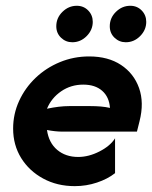

<svg xmlns="http://www.w3.org/2000/svg" viewBox="-20 -624 521 658"><path d="M236.1 13.9Q175.7 13.9 127.8 -12.2Q79.9 -38.2 52.4 -82.6Q25 -127.1 25 -183.3Q25 -233.3 45.5 -278.1Q66 -322.9 102.1 -357.3Q138.2 -391.7 185.4 -411.1Q232.6 -430.6 285.4 -430.6Q350.7 -430.6 394.8 -401.4Q438.9 -372.2 456.6 -322.2Q474.3 -272.2 458.3 -209L449.3 -172.9H195.1Q181.9 -172.9 168.8 -174.3Q155.6 -175.7 141 -178.5Q147.2 -134.7 176 -110.4Q204.9 -86.1 247.9 -86.1Q284 -86.1 320.8 -104.9Q357.6 -123.6 374.3 -150V-30.6Q348.6 -10.4 312.2 1.7Q275.7 13.9 236.1 13.9ZM141 -251.4Q183.3 -260.4 216.7 -260.4H290.3Q309 -260.4 325.3 -259Q341.7 -257.6 356.9 -254.2Q354.2 -291.7 330.2 -312.8Q306.2 -334 265.3 -334Q222.9 -334 189.6 -311.1Q156.2 -288.2 141 -251.4ZM227.8 -479.2Q205.3 -479.2 189.1 -494.8Q172.9 -510.4 172.9 -534Q172.9 -562.8 194.1 -583.5Q215.3 -604.2 243.1 -604.2Q266.5 -604.2 282.2 -588.2Q297.9 -572.2 297.9 -549.1Q297.9 -521.5 277 -500.3Q256 -479.2 227.8 -479.2ZM411.1 -479.2Q388.6 -479.2 372.4 -494.8Q356.2 -510.4 356.2 -534Q356.2 -562.8 377.4 -583.5Q398.6 -604.2 426.5 -604.2Q449.8 -604.2 465.5 -588.2Q481.2 -572.2 481.2 -549.1Q481.2 -521.5 460.3 -500.3Q439.3 -479.2 411.1 -479.2Z"/></svg>

Font: Afacad
Style: Italic
Weight: 400
Italic angle: -14°
Designer: Kristian Moeller
Foundry: Dicotype
Version: Version 1.000